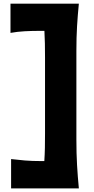

<svg xmlns="http://www.w3.org/2000/svg" viewBox="-20 -902 522 1064"><path d="M41.5 142.1V-20.5Q77.1 -16.1 117.7 -12.7Q158.2 -9.3 212.9 -9.3H225.6Q228 -45.4 228.8 -82.5Q229.5 -119.6 229.5 -162.6V-584.5Q229.5 -625 228.8 -660.9Q228 -696.8 226.1 -731H202.1Q157.2 -731 116.5 -728.8Q75.7 -726.6 38.1 -719.7V-881.8H417Q410.6 -816.9 407 -756.6Q403.3 -696.3 403.3 -619.1V-129.4Q403.3 -50.3 407 12.5Q410.6 75.2 417 142.1Z"/></svg>

Font: Pinar DS1 ExtraBold
Style: Regular
Weight: 800
Designer: Amin Abedi
Version: Version 3.000